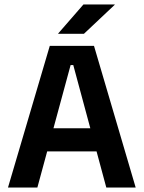

<svg xmlns="http://www.w3.org/2000/svg" viewBox="-20 -846 648 866"><path d="M148.5 0H16L204.5 -639H404L592 0H459.5L310.5 -552.5H298.5ZM448 -163H159V-267.5H448ZM242.5 -695 356.5 -826H497.5V-824.5L358.5 -693.5H242.5Z"/></svg>

Font: Anek Kannada SemiBold
Style: Regular
Weight: 600
Version: Version 1.003